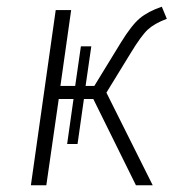

<svg xmlns="http://www.w3.org/2000/svg" viewBox="-20 -552 559 572"><path d="M297 -276 435 0H385L258 -257H230L211 -123H180L199 -257H155L118 0H72L146 -522H192L160 -296H204L221 -414H252L235 -296H261L340 -425Q372 -477 396.5 -497.5Q421 -518 462 -532L477 -496Q440 -482 420.5 -464Q401 -446 370 -395Z"/></svg>

Font: Fira Sans ExtraLight
Style: Italic
Weight: 275
Italic angle: -8°
Designer: Carrois Corporate & Edenspiekermann AG
Foundry: Carrois Corporate GbR & Edenspiekermann AG
Version: Version 4.203